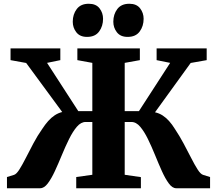

<svg xmlns="http://www.w3.org/2000/svg" viewBox="-20 -1000 1153 1020"><path d="M17 0V-59.5L54.5 -71Q67.5 -75 83.2 -100Q99 -125 117.5 -161.5Q136 -198 157.5 -238.5Q179 -279 204 -314.5Q220 -339 236.2 -357.2Q252.5 -375.5 270.8 -387.5Q289 -399.5 310.5 -405L119 -665.5L36 -680.5V-743H300.5V-680.5L230 -666L396 -409.5H470.5V-666L391 -680.5V-743H723V-680.5L642.5 -666V-409.5H718L884 -666L812 -680.5V-743H1078V-680.5L993 -665.5L803.5 -403.5Q825.5 -398.5 843.8 -386.8Q862 -375 878.2 -357Q894.5 -339 909.5 -314.5Q933.5 -278.5 955.2 -238Q977 -197.5 995.5 -161Q1014 -124.5 1029.8 -99.8Q1045.5 -75 1059 -71L1096 -59.5V0H916Q895.5 0 876.8 -25.5Q858 -51 840 -91Q822 -131 803.8 -176Q785.5 -221 766 -261Q746.5 -301 725 -326.5Q703.5 -352 678 -352H642.5V-71.5L728.5 -59V0H385V-59.5L470.5 -71.5V-352H435Q410 -352 388.2 -326.5Q366.5 -301 346.8 -261Q327 -221 308.5 -176Q290 -131 271.5 -91Q253 -51 233.8 -25.5Q214.5 0 193.5 0ZM442 -804Q404.5 -804 385.5 -828.5Q366.5 -853 366.5 -884.5Q366.5 -924 387.8 -952Q409 -980 451 -980H452Q490 -980 508.8 -955.8Q527.5 -931.5 527.5 -900Q527.5 -861 506.5 -832.5Q485.5 -804 443 -804ZM657.5 -804Q620 -804 601 -828.5Q582 -853 582 -884.5Q582 -924 603.2 -952Q624.5 -980 666.5 -980H667.5Q705.5 -980 724.2 -955.8Q743 -931.5 743 -900Q743 -861 722 -832.5Q701 -804 658.5 -804Z"/></svg>

Font: Merriweather 36pt Black
Style: Regular
Weight: 900
Version: Version 2.100